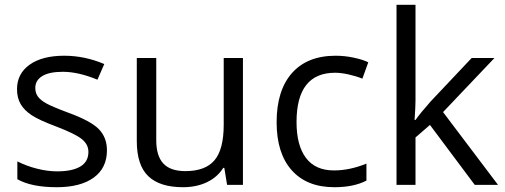

<svg xmlns="http://www.w3.org/2000/svg" viewBox="-20 -780 2132 810"><path d="M431.2 -146Q431.2 -71.3 375.5 -30.8Q319.8 9.8 219.2 9.8Q112.8 9.8 53.2 -23.9V-99.1Q91.8 -79.6 136 -68.4Q180.2 -57.1 221.2 -57.1Q284.7 -57.1 318.8 -77.4Q353 -97.7 353 -139.2Q353 -170.4 325.9 -192.6Q298.8 -214.8 220.2 -245.1Q145.5 -272.9 114 -293.7Q82.5 -314.5 67.1 -340.8Q51.8 -367.2 51.8 -403.8Q51.8 -469.2 105 -507.1Q158.2 -544.9 251 -544.9Q337.4 -544.9 419.9 -509.8L391.1 -443.8Q310.5 -477.1 245.1 -477.1Q187.5 -477.1 158.2 -459Q128.9 -440.9 128.9 -409.2Q128.9 -387.7 139.9 -372.6Q150.9 -357.4 175.3 -343.8Q199.7 -330.1 269 -304.2Q364.3 -269.5 397.7 -234.4Q431.2 -199.2 431.2 -146Z M639.2 -535.2V-188Q639.2 -122.6 668.9 -90.3Q698.7 -58.1 762.2 -58.1Q846.2 -58.1 885 -104Q923.8 -149.9 923.8 -253.9V-535.2H1004.9V0H938L926.3 -71.8H921.9Q897 -32.2 852.8 -11.2Q808.6 9.8 752 9.8Q654.3 9.8 605.7 -36.6Q557.1 -83 557.1 -185.1V-535.2Z M1390.6 9.8Q1274.4 9.8 1210.7 -61.8Q1147 -133.3 1147 -264.2Q1147 -398.4 1211.7 -471.7Q1276.4 -544.9 1396 -544.9Q1434.6 -544.9 1473.1 -536.6Q1511.7 -528.3 1533.7 -517.1L1508.8 -448.2Q1481.9 -459 1450.2 -466.1Q1418.5 -473.1 1394 -473.1Q1231 -473.1 1231 -265.1Q1231 -166.5 1270.8 -113.8Q1310.5 -61 1388.7 -61Q1455.6 -61 1525.9 -89.8V-18.1Q1472.2 9.8 1390.6 9.8Z M1732.9 -273.9Q1753.9 -303.7 1796.9 -352.1L1969.7 -535.2H2065.9L1849.1 -307.1L2081.1 0H1982.9L1793.9 -252.9L1732.9 -200.2V0H1652.8V-759.8H1732.9V-356.9Q1732.9 -330.1 1729 -273.9Z"/></svg>

Font: WebKoruri
Style: Regular
Weight: 400
Foundry: lindwurm / mohemohe
Version: Version 1.00